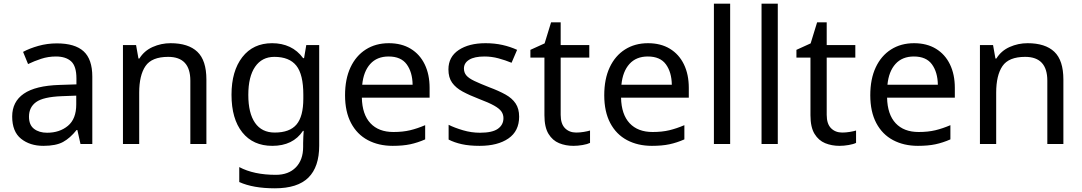

<svg xmlns="http://www.w3.org/2000/svg" viewBox="-20 -780 5861 1040"><path d="M288 -545Q386 -545 433 -502Q480 -459 480 -365V0H416L399 -76H395Q360 -32 321.5 -11Q283 10 215 10Q142 10 94 -28.5Q46 -67 46 -149Q46 -229 109 -272.5Q172 -316 303 -320L394 -323V-355Q394 -422 365 -448Q336 -474 283 -474Q241 -474 203 -461.5Q165 -449 132 -433L105 -499Q140 -518 188 -531.5Q236 -545 288 -545ZM314 -259Q214 -255 175.5 -227Q137 -199 137 -148Q137 -103 164.5 -82Q192 -61 235 -61Q303 -61 348 -98.5Q393 -136 393 -214V-262Z M904 -546Q1000 -546 1049 -499.5Q1098 -453 1098 -349V0H1011V-343Q1011 -472 891 -472Q802 -472 768 -422Q734 -372 734 -278V0H646V-536H717L730 -463H735Q761 -505 807 -525.5Q853 -546 904 -546Z M1454 -546Q1507 -546 1549.5 -526Q1592 -506 1622 -465H1627L1639 -536H1709V9Q1709 124 1650.5 182Q1592 240 1469 240Q1351 240 1276 206V125Q1355 167 1474 167Q1543 167 1582.5 126.5Q1622 86 1622 16V-5Q1622 -17 1623 -39.5Q1624 -62 1625 -71H1621Q1567 10 1455 10Q1351 10 1292.5 -63Q1234 -136 1234 -267Q1234 -395 1292.5 -470.5Q1351 -546 1454 -546ZM1466 -472Q1399 -472 1362 -418.5Q1325 -365 1325 -266Q1325 -167 1361.5 -114.5Q1398 -62 1468 -62Q1549 -62 1586 -105.5Q1623 -149 1623 -246V-267Q1623 -377 1585 -424.5Q1547 -472 1466 -472Z M2086 -546Q2155 -546 2204.5 -516Q2254 -486 2280.5 -431.5Q2307 -377 2307 -304V-251H1940Q1942 -160 1986.5 -112.5Q2031 -65 2111 -65Q2162 -65 2201.5 -74.5Q2241 -84 2283 -102V-25Q2242 -7 2202 1.5Q2162 10 2107 10Q2031 10 1972.5 -21Q1914 -52 1881.5 -113.5Q1849 -175 1849 -264Q1849 -352 1878.5 -415Q1908 -478 1961.5 -512Q2015 -546 2086 -546ZM2085 -474Q2022 -474 1985.5 -433.5Q1949 -393 1942 -321H2215Q2214 -389 2183 -431.5Q2152 -474 2085 -474Z M2792 -148Q2792 -70 2734 -30Q2676 10 2578 10Q2522 10 2481.5 1Q2441 -8 2410 -24V-104Q2442 -88 2487.5 -74.5Q2533 -61 2580 -61Q2647 -61 2677 -82.5Q2707 -104 2707 -140Q2707 -160 2696 -176Q2685 -192 2656.5 -208Q2628 -224 2575 -244Q2523 -264 2486 -284Q2449 -304 2429 -332Q2409 -360 2409 -404Q2409 -472 2464.5 -509Q2520 -546 2610 -546Q2659 -546 2701.5 -536.5Q2744 -527 2781 -510L2751 -440Q2717 -454 2680 -464Q2643 -474 2604 -474Q2550 -474 2521.5 -456.5Q2493 -439 2493 -409Q2493 -387 2506 -371.5Q2519 -356 2549.5 -341.5Q2580 -327 2631 -307Q2682 -288 2718 -268Q2754 -248 2773 -219.5Q2792 -191 2792 -148Z M3101 -62Q3121 -62 3142 -65.5Q3163 -69 3176 -73V-6Q3162 1 3136 5.5Q3110 10 3086 10Q3044 10 3008.5 -4.5Q2973 -19 2951 -55Q2929 -91 2929 -156V-468H2853V-510L2930 -545L2965 -659H3017V-536H3172V-468H3017V-158Q3017 -109 3040.5 -85.5Q3064 -62 3101 -62Z M3490 -546Q3559 -546 3608.5 -516Q3658 -486 3684.5 -431.5Q3711 -377 3711 -304V-251H3344Q3346 -160 3390.5 -112.5Q3435 -65 3515 -65Q3566 -65 3605.5 -74.5Q3645 -84 3687 -102V-25Q3646 -7 3606 1.5Q3566 10 3511 10Q3435 10 3376.5 -21Q3318 -52 3285.5 -113.5Q3253 -175 3253 -264Q3253 -352 3282.5 -415Q3312 -478 3365.5 -512Q3419 -546 3490 -546ZM3489 -474Q3426 -474 3389.5 -433.5Q3353 -393 3346 -321H3619Q3618 -389 3587 -431.5Q3556 -474 3489 -474Z M3935 0H3847V-760H3935Z M4193 0H4105V-760H4193Z M4542 -62Q4562 -62 4583 -65.5Q4604 -69 4617 -73V-6Q4603 1 4577 5.5Q4551 10 4527 10Q4485 10 4449.5 -4.5Q4414 -19 4392 -55Q4370 -91 4370 -156V-468H4294V-510L4371 -545L4406 -659H4458V-536H4613V-468H4458V-158Q4458 -109 4481.5 -85.5Q4505 -62 4542 -62Z M4931 -546Q5000 -546 5049.5 -516Q5099 -486 5125.5 -431.5Q5152 -377 5152 -304V-251H4785Q4787 -160 4831.5 -112.5Q4876 -65 4956 -65Q5007 -65 5046.5 -74.5Q5086 -84 5128 -102V-25Q5087 -7 5047 1.5Q5007 10 4952 10Q4876 10 4817.5 -21Q4759 -52 4726.5 -113.5Q4694 -175 4694 -264Q4694 -352 4723.5 -415Q4753 -478 4806.5 -512Q4860 -546 4931 -546ZM4930 -474Q4867 -474 4830.5 -433.5Q4794 -393 4787 -321H5060Q5059 -389 5028 -431.5Q4997 -474 4930 -474Z M5546 -546Q5642 -546 5691 -499.5Q5740 -453 5740 -349V0H5653V-343Q5653 -472 5533 -472Q5444 -472 5410 -422Q5376 -372 5376 -278V0H5288V-536H5359L5372 -463H5377Q5403 -505 5449 -525.5Q5495 -546 5546 -546Z"/></svg>

Font: Noto Sans Tifinagh Hawad
Style: Regular
Weight: 400
Designer: JamraPatel
Foundry: JamraPatel LLC
Version: Version 2.006; ttfautohint (v1.8.4.7-5d5b)